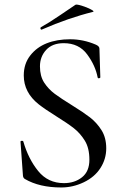

<svg xmlns="http://www.w3.org/2000/svg" viewBox="-20 -808 539 840"><path d="M248 12.2Q152.3 12.2 88.9 -24.9Q80.1 -29.8 80.1 -43.9L69.8 -187Q68.8 -190.9 74.5 -191.9Q80.1 -192.9 82 -189Q104 -112.8 147 -59.8Q189.9 -6.8 259.8 -6.8Q306.6 -6.8 338.9 -32.5Q371.1 -58.1 371.1 -109.1Q371.1 -160.2 351.1 -192.6Q331.1 -225.1 303 -247.1Q274.9 -269 226.1 -299.3Q176.8 -330.1 149.4 -351.6Q84 -403.3 84 -478Q84 -528.8 112.1 -564.9Q140.1 -601.1 184.6 -618.7Q229 -636.2 286.9 -636.2Q344.7 -636.2 398.9 -612.8Q415 -606 415 -595.2L418.9 -470.2Q418.9 -466.3 413.6 -465.6Q408.2 -464.8 407.2 -469.2Q397.5 -521 361.3 -570.1Q325.2 -619.1 258.8 -619.1Q209 -619.1 181.9 -589.6Q154.8 -560.1 154.8 -517.6Q154.8 -475.1 173.3 -446.5Q191.9 -418 219.5 -397.5Q247.1 -377 295.4 -347.2Q343.8 -317.4 373.3 -294.7Q402.8 -272 423.8 -239Q444.8 -206.1 444.8 -159.2Q444.8 -112.3 419.4 -72.8Q394 -33.2 346.4 -10.5Q298.8 12.2 248 12.2ZM162.1 -678.2Q158.2 -678.2 157 -682.6Q155.8 -687 159.2 -689Q195.3 -709 244.9 -742.9Q294.4 -776.9 310.1 -787.1Q314.9 -790 337.9 -783Q360.8 -775.9 377.9 -766.8Q395 -757.8 386.2 -755.9Q281.2 -730 164.1 -679.2Z"/></svg>

Font: Cormorant-Medium
Style: Regular
Weight: 500
Designer: Christian Thalmann (Catharsis Fonts)
Version: Version 3.000